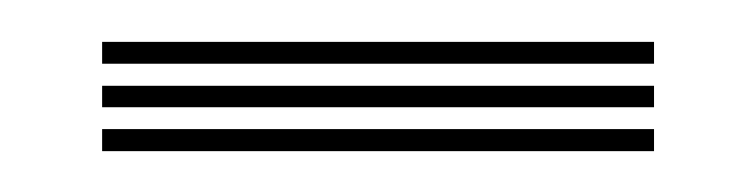

<svg xmlns="http://www.w3.org/2000/svg" viewBox="-20 -434 370 94"><path d="M30 -402.8V-413.5H300.2V-402.8ZM30 -360V-370.8H300.2V-360ZM30 -381.5V-392H300.2V-381.5Z"/></svg>

Font: Big Shoulders Inline Text Thin Light
Style: Regular
Weight: 300
Version: Version 2.002